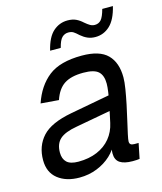

<svg xmlns="http://www.w3.org/2000/svg" viewBox="-111 -812 766 907"><g transform="rotate(-15 272.0 -359.0)"><path d="M405 -259 214 -224Q156 -214 131 -191.5Q106 -169 106 -126Q106 -95 123.5 -78.5Q141 -62 180 -62Q232 -62 272 -79Q312 -96 337.5 -127Q363 -158 372 -200Q375 -215 380.5 -239.5Q386 -264 391.5 -291.5Q397 -319 400.5 -343.5Q404 -368 404 -384Q404 -424 383.5 -443Q363 -462 310 -462Q250 -462 216.5 -440Q183 -418 166 -367L78 -374Q105 -454 161 -498Q217 -542 324 -542Q411 -542 449.5 -503Q488 -464 488 -392Q488 -370 482.5 -336Q477 -302 469 -263.5Q461 -225 452.5 -189Q444 -153 438.5 -127Q433 -101 433 -93Q433 -83 438.5 -78.5Q444 -74 456 -74H477L462 0Q457 1 447.5 1.5Q438 2 428 2Q387 2 366 -12Q345 -26 345 -58Q345 -69 347.5 -82Q350 -95 354 -110L364 -108Q350 -74 321 -47Q292 -20 252 -4Q212 12 166 12Q101 12 60.5 -20Q20 -52 20 -112Q20 -181 62 -227Q104 -273 206 -292L421 -332ZM410 -610Q389 -610 372 -617.5Q355 -625 340 -638Q325 -652 315.5 -658Q306 -664 291 -664Q273 -664 260 -651.5Q247 -639 238 -603H186Q201 -666 231.5 -693Q262 -720 302 -720Q326 -720 343 -712Q360 -704 375 -690Q389 -678 399.5 -672Q410 -666 422 -666Q441 -666 453 -679.5Q465 -693 475 -730H527Q512 -667 481.5 -638.5Q451 -610 410 -610Z"/></g></svg>

Font: Geist
Style: Italic
Weight: 400
Italic angle: -12°
Designer: Basement.studio, Andrés Briganti, Mateo Zaragoza
Foundry: Basement.studio, Vercel, Andrés Briganti, Guido Ferreyra, Mateo Zaragoza
Version: Version 1.500